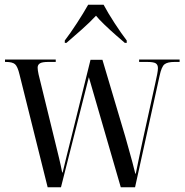

<svg xmlns="http://www.w3.org/2000/svg" viewBox="-20 -786 775 806"><path d="M62 -473Q54 -507 43 -516.5Q32 -526 5 -526H1V-536H214V-526H183Q157 -526 147.5 -520Q138 -514 138 -502Q138 -492 142 -473.5Q146 -455 151 -437L210 -196Q221 -151 228 -122Q235 -93 241 -62H243Q250 -91 260 -132Q270 -173 278 -204L360 -535H410L506 -212Q512 -190 520 -162Q528 -134 535.5 -106Q543 -78 548 -57H550Q554 -77 559.5 -103.5Q565 -130 570.5 -156.5Q576 -183 580 -201L632 -437Q637 -459 640 -475Q643 -491 643 -500Q643 -514 634 -520Q625 -526 597 -526H564V-536H734V-526H713Q683 -526 670.5 -516Q658 -506 650 -468L547 0H487L353 -462L236 0H180ZM252 -616Q275 -646 303 -689Q331 -732 350 -766H415Q433 -732 461 -689Q489 -646 512 -616V-606H504Q491 -617 467 -638Q443 -659 419.5 -681.5Q396 -704 383 -720Q357 -692 322.5 -661.5Q288 -631 259 -606H252Z"/></svg>

Font: Noto Serif Display Condensed
Style: Regular
Weight: 400
Width: 3
Designer: Monotype Design Team
Foundry: Monotype Imaging Inc.
Version: Version 2.009